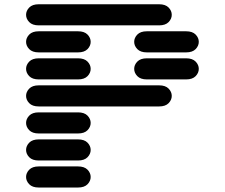

<svg xmlns="http://www.w3.org/2000/svg" viewBox="-20 -881 1040 888"><path d="M159.2 -13.7Q129.9 -13.7 115.2 -28.8Q100.6 -43.9 100.6 -62.5Q100.6 -81.1 115.2 -96.2Q129.9 -111.3 159.2 -111.3H340.8Q370.1 -111.3 384.8 -96.2Q399.4 -81.1 399.4 -62.5Q399.4 -43.9 384.8 -28.8Q370.1 -13.7 340.8 -13.7ZM159.2 -138.7Q129.9 -138.7 115.2 -153.8Q100.6 -168.9 100.6 -187.5Q100.6 -206.1 115.2 -221.2Q129.9 -236.3 159.2 -236.3H340.8Q370.1 -236.3 384.8 -221.2Q399.4 -206.1 399.4 -187.5Q399.4 -168.9 384.8 -153.8Q370.1 -138.7 340.8 -138.7ZM159.2 -263.7Q129.9 -263.7 115.2 -278.8Q100.6 -293.9 100.6 -312.5Q100.6 -331.1 115.2 -346.2Q129.9 -361.3 159.2 -361.3H340.8Q370.1 -361.3 384.8 -346.2Q399.4 -331.1 399.4 -312.5Q399.4 -293.9 384.8 -278.8Q370.1 -263.7 340.8 -263.7ZM159.2 -388.7Q129.9 -388.7 115.2 -403.8Q100.6 -418.9 100.6 -437.5Q100.6 -456.1 115.2 -471.2Q129.9 -486.3 159.2 -486.3H715.8Q745.1 -486.3 759.8 -471.2Q774.4 -456.1 774.4 -437.5Q774.4 -418.9 759.8 -403.8Q745.1 -388.7 715.8 -388.7ZM159.2 -513.7Q129.9 -513.7 115.2 -528.8Q100.6 -543.9 100.6 -562.5Q100.6 -581.1 115.2 -596.2Q129.9 -611.3 159.2 -611.3H340.8Q370.1 -611.3 384.8 -596.2Q399.4 -581.1 399.4 -562.5Q399.4 -543.9 384.8 -528.8Q370.1 -513.7 340.8 -513.7ZM659.2 -513.7Q629.9 -513.7 615.2 -528.8Q600.6 -543.9 600.6 -562.5Q600.6 -581.1 615.2 -596.2Q629.9 -611.3 659.2 -611.3H840.8Q870.1 -611.3 884.8 -596.2Q899.4 -581.1 899.4 -562.5Q899.4 -543.9 884.8 -528.8Q870.1 -513.7 840.8 -513.7ZM159.2 -638.7Q129.9 -638.7 115.2 -653.8Q100.6 -668.9 100.6 -687.5Q100.6 -706.1 115.2 -721.2Q129.9 -736.3 159.2 -736.3H340.8Q370.1 -736.3 384.8 -721.2Q399.4 -706.1 399.4 -687.5Q399.4 -668.9 384.8 -653.8Q370.1 -638.7 340.8 -638.7ZM659.2 -638.7Q629.9 -638.7 615.2 -653.8Q600.6 -668.9 600.6 -687.5Q600.6 -706.1 615.2 -721.2Q629.9 -736.3 659.2 -736.3H840.8Q870.1 -736.3 884.8 -721.2Q899.4 -706.1 899.4 -687.5Q899.4 -668.9 884.8 -653.8Q870.1 -638.7 840.8 -638.7ZM159.2 -763.7Q129.9 -763.7 115.2 -778.8Q100.6 -793.9 100.6 -812.5Q100.6 -831.1 115.2 -846.2Q129.9 -861.3 159.2 -861.3H715.8Q745.1 -861.3 759.8 -846.2Q774.4 -831.1 774.4 -812.5Q774.4 -793.9 759.8 -778.8Q745.1 -763.7 715.8 -763.7Z"/></svg>

Font: Sixtyfour Normal
Style: Regular
Weight: 400
Monospace: yes
Designer: Jens Kutilek
Foundry: Jens Kutilek
Version: Version 2.000